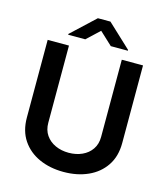

<svg xmlns="http://www.w3.org/2000/svg" viewBox="-134 -1033 1002 1148"><g transform="rotate(15 367.0 -459.5)"><path d="M530.5 -727.3H661.9V-246.4Q661.9 -164.1 623.2 -106.5Q584.5 -49 517.8 -19Q451 11 366.8 11Q282.7 11 215.9 -19Q149.1 -49 110.4 -106.5Q71.7 -164.1 71.7 -246.4V-727.3H203.5V-249.6Q203.5 -204.9 225.3 -173.1Q247.2 -141.3 284.3 -124.5Q321.4 -107.6 366.8 -107.6Q412.6 -107.6 449.8 -124.5Q486.9 -141.3 508.7 -173.1Q530.5 -204.9 530.5 -249.6ZM288 -788.7 366.8 -862.6 446 -788.7H551.5V-793.7L405.9 -930H328.1L182.2 -793.7V-788.7Z"/></g></svg>

Font: Inter UI Semi Bold
Style: Regular
Weight: 600
Designer: Rasmus Andersson
Foundry: rsms
Version: 3.2;8d6f07862